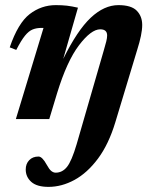

<svg xmlns="http://www.w3.org/2000/svg" viewBox="-20 -465 598 750"><path d="M169.5 265Q124 265 102.2 245.5Q80.5 226 80.5 197Q80.5 175 94 160.8Q107.5 146.5 130.5 146.5Q145 146.5 162.5 178.5Q172 196 180.2 202.8Q188.5 209.5 197.5 209.5Q223.5 209.5 241.8 186.8Q260 164 279.5 98L385.5 -268.5Q392 -290 395.2 -303.5Q398.5 -317 398.5 -326.5Q398.5 -350.5 371.5 -350.5Q336 -350.5 288.8 -288.5Q241.5 -226.5 203 -101L172.5 0H42L150 -356H142.5Q123 -356 107.8 -350Q92.5 -344 77.5 -325.5Q62.5 -307 43.5 -270L18 -280Q50.5 -375 96 -410Q141.5 -445 198 -445Q222.5 -445 241.5 -442.8Q260.5 -440.5 284.5 -435L227 -235Q282 -346.5 334.5 -395.8Q387 -445 442.5 -445Q493 -445 514.2 -423.2Q535.5 -401.5 535.5 -367.5Q535.5 -349 530.5 -324.8Q525.5 -300.5 516 -270.5L430.5 12.5Q404.5 98.5 362.8 154.5Q321 210.5 271 237.8Q221 265 169.5 265Z"/></svg>

Font: Newsreader 16pt
Style: Bold Italic
Weight: 700
Italic angle: -17°
Designer: Hugues Gentile
Foundry: Production Type
Version: Version 1.003; ttfautohint (v1.8.3)